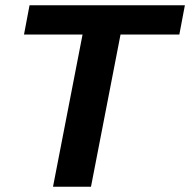

<svg xmlns="http://www.w3.org/2000/svg" viewBox="-20 -708 721 728"><path d="M660 -577H437L325 0H181L293 -577H71L92 -688H681Z"/></svg>

Font: Libra Sans
Style: Bold Italic
Weight: 700
Italic angle: -12°
Foundry: Context Ltd
Version: Version 1.002